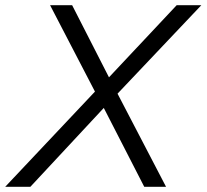

<svg xmlns="http://www.w3.org/2000/svg" viewBox="-66 -720 796 740"><path d="M51 0H-46L300 -367L127 -700H212L354 -422L615 -700H710L387 -359L574 0H490L334 -304Z"/></svg>

Font: Red Hat Text
Style: Italic
Weight: 400
Italic angle: -12°
Designer: Pentagram / MCKL
Foundry: Pentagram / MCKL
Version: Version 1.005; Red Hat Text Italic